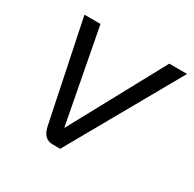

<svg xmlns="http://www.w3.org/2000/svg" viewBox="-117 -623 755 747"><g transform="rotate(30 260.5 -249.5)"><path d="M153 -51 60 -499H132L212 -79H213L441 -499H521L239 0H205Q164 0 153 -51Z"/></g></svg>

Font: Bai Jamjuree
Style: Italic
Weight: 400
Italic angle: -10°
Version: Version 1.000; ttfautohint (v1.6)